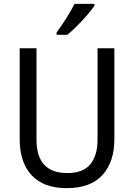

<svg xmlns="http://www.w3.org/2000/svg" viewBox="-20 -964 694 994"><path d="M572 -242Q572 -127 511 -58.5Q450 10 325 10Q206 10 144 -56.5Q82 -123 82 -243V-714H169V-240Q169 -68 329 -68Q410 -68 447.5 -113.5Q485 -159 485 -241V-714H572ZM469 -934Q456 -915 431.5 -886.5Q407 -858 379 -830Q351 -802 329 -784H273V-796Q297 -828 323 -869Q349 -910 366 -944H469Z"/></svg>

Font: Noto Sans Khmer SemiCondensed
Style: Regular
Weight: 400
Width: 4
Designer: Danh Hong and the Monotype Design Team
Foundry: Monotype Imaging Inc.
Version: Version 2.004; ttfautohint (v1.8.4.7-5d5b)